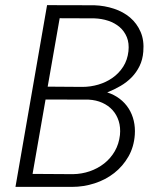

<svg xmlns="http://www.w3.org/2000/svg" viewBox="-20 -731 627 751"><path d="M40.5 0 164.1 -710.9 349.1 -710.4Q389.2 -709 425.5 -697Q461.9 -685.1 488.8 -662.4Q515.6 -639.6 530 -606.2Q544.4 -572.8 540.5 -528.8Q538.1 -497.6 525.9 -472.7Q513.7 -447.8 494.9 -428.5Q476.1 -409.2 451.4 -394.8Q426.8 -380.4 399.4 -369.6Q426.8 -360.8 448 -344.7Q469.2 -328.6 483.2 -306.6Q497.1 -284.7 503.2 -258.5Q509.3 -232.4 507.3 -204.1Q503.9 -156.2 482.2 -118.4Q460.4 -80.6 426.8 -54.2Q393.1 -27.8 350.1 -13.9Q307.1 0 261.7 0ZM158.2 -341.8 107.4 -50.8 265.1 -49.8Q299.3 -50.3 330.8 -61Q362.3 -71.8 387.5 -91.6Q412.6 -111.3 429 -139.6Q445.3 -168 449.2 -203.1Q452.1 -232.9 444.3 -257.6Q436.5 -282.2 420.2 -300.3Q403.8 -318.4 379.9 -329.1Q356 -339.8 326.7 -341.3ZM166.5 -392.1 302.2 -391.1Q334 -391.1 364.7 -400.1Q395.5 -409.2 420.4 -426.8Q445.3 -444.3 461.9 -470.2Q478.5 -496.1 482.4 -530.3Q485.8 -562 476.1 -585.7Q466.3 -609.4 447.8 -625.2Q429.2 -641.1 403.6 -649.7Q377.9 -658.2 349.1 -659.2L213.4 -659.7Z"/></svg>

Font: Roboto Mono Light
Style: Italic
Weight: 300
Designer: Google
Version: Version 2.000985; 2015; ttfautohint (v1.3)